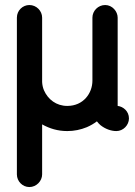

<svg xmlns="http://www.w3.org/2000/svg" viewBox="-20 -527 541 772"><path d="M47.9 174.3C47.9 201.7 70.3 225.1 98.1 225.1C126.5 225.1 149.4 200.7 149.4 174.3V-26.9C165 -18.1 180.7 -11.7 196.3 -7.3C213.9 -2.4 231.9 0 250.5 0C278.3 0 304.2 -5.4 329.1 -15.6C343.8 -22 357.4 -29.8 369.6 -39.1C374 -33.7 378.4 -28.3 383.8 -23.9C403.3 -8.3 426.8 0 447.8 0C475.6 0 498.5 -23.9 498.5 -50.8C498.5 -79.6 475.6 -98.6 453.1 -101.1V-456.1C453.1 -481 431.6 -506.8 402.8 -506.8C374.5 -506.8 351.6 -483.4 351.6 -456.1V-202.6C351.6 -152.3 315.4 -101.1 250.5 -101.1C206.5 -101.1 172.9 -127 156.7 -164.1C152.3 -174.8 149.9 -186 149.4 -197.3V-456.1C149.4 -483.4 126.5 -506.8 98.1 -506.8C71.3 -506.8 47.9 -484.9 47.9 -456.1Z"/></svg>

Font: LOB TGL 0-17
Style: Regular
Weight: 400
Designer: Peter Wiegel + adaptations and expanded glyphset by Studio LOB
Foundry: Peter Wiegel + adaptations and expanded glyphset by Studio LOB
Version: Version 1.003;Glyphs 3.1.2 (3151)